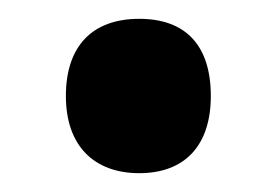

<svg xmlns="http://www.w3.org/2000/svg" viewBox="-20 -173 295 204"><path d="M50 -71C50 -18 80 11 128 11C176 11 204 -18 204 -71C204 -125 177 -153 128 -153C78 -153 50 -124 50 -71Z"/></svg>

Font: Noto Sans Hebrew ExtraCondensed
Style: Bold
Weight: 700
Width: 2
Designer: Monotype Design Team
Foundry: Monotype Imaging Inc.
Version: Version 2.004